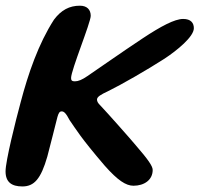

<svg xmlns="http://www.w3.org/2000/svg" viewBox="-26 -645 701 674"><path d="M52.5 9.5C94 9.5 117.5 -17 140 -95C146 -116.5 173 -224.5 175.5 -234C179.5 -248 183 -254 190.5 -254C198.5 -254 205.5 -248 218.5 -223C243 -188 255.5 -164 341.5 -63.5C387 -12 416 7 442.5 7C480 7 510 -13 510 -48.5C510 -62 493.5 -85.5 451 -134.5C435.5 -153.5 350 -250 327 -274C317.5 -283 314.5 -289.5 314.5 -295.5C314.5 -305.5 329 -313.5 352.5 -324.5C401.5 -348.5 490 -399.5 551.5 -439C595.5 -468 654.5 -516 654.5 -546C654.5 -564.5 644 -578.5 617 -578.5C587 -578.5 538.5 -552.5 475 -510.5C396.5 -458.5 325.5 -408 281 -378C262 -365 249 -359.5 237 -359.5C227.5 -359.5 223.5 -362 223.5 -371C223.5 -399 292.5 -565.5 292.5 -589.5C292.5 -611 279.5 -625 254.5 -625C218 -625 189 -610 163.5 -576C109 -491.5 73 -386.5 46.5 -286C28.5 -219.5 -6.5 -80 -6.5 -43.5C-6.5 -5.5 15 9.5 52.5 9.5Z"/></svg>

Font: Gluten
Style: Italic
Weight: 400
Italic angle: -13°
Designer: Tyler Finck
Foundry: Etcetera Type Company
Version: Version 0.920